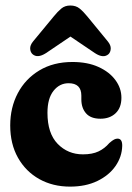

<svg xmlns="http://www.w3.org/2000/svg" viewBox="-20 -684 490 714"><path d="M431.5 -320.5Q431.5 -283.5 410 -263Q388.5 -242.5 353.5 -242.5Q317.5 -242.5 300 -262.5Q282.5 -282.5 282.5 -314.5V-328.5Q282.5 -374.5 235 -374.5Q201.5 -374.5 179 -346.2Q156.5 -318 156.5 -264.5Q156.5 -188 194.5 -149Q232.5 -110 288.5 -110Q323.5 -110 346.5 -121Q369.5 -132 386.5 -152Q398 -162 404.5 -165.2Q411 -168.5 417 -168.5Q435 -168.5 434.5 -141.5Q433.5 -101 409.5 -66.5Q385.5 -32 342.2 -11Q299 10 240.5 10Q176.5 10 126.2 -18Q76 -46 47 -97.2Q18 -148.5 18 -217.5Q18 -284 46.2 -337.5Q74.5 -391 126.5 -422.2Q178.5 -453.5 249.5 -453.5Q305.5 -453.5 346.2 -435Q387 -416.5 409.2 -386.2Q431.5 -356 431.5 -320.5ZM151 -486.5Q119 -466 100.5 -483Q93 -490 92.2 -503Q91.5 -516 103.5 -530.5L179.5 -622.5Q194.5 -641 208 -652.2Q221.5 -663.5 241.5 -663.5Q262.5 -663.5 276.2 -652.2Q290 -641 305 -622.5L380.5 -530.5Q392.5 -516 391.8 -503Q391 -490 384 -483Q365 -465.5 333 -486.5L242 -548Z"/></svg>

Font: Fraunces 144pt S100
Style: Bold
Weight: 700
Version: Version 1.000; ttfautohint (v1.8.3)